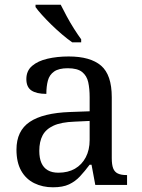

<svg xmlns="http://www.w3.org/2000/svg" viewBox="-20 -786 603 816"><path d="M205 10Q161 10 125.5 -7.5Q90 -25 70 -60.5Q50 -96 50 -150Q50 -230 106.5 -268Q163 -306 278 -310L361 -313V-373Q361 -409 355 -436.5Q349 -464 329 -480Q309 -496 268 -496Q230 -496 210 -482Q190 -468 183.5 -443.5Q177 -419 177 -387Q135 -387 113.5 -401.5Q92 -416 92 -450Q92 -485 116.5 -506Q141 -527 182 -536.5Q223 -546 272 -546Q364 -546 409.5 -507Q455 -468 455 -373V-114Q455 -86 461 -70.5Q467 -55 481 -48.5Q495 -42 517 -42H520V0H385L369 -86H361Q340 -58 320 -36.5Q300 -15 273.5 -2.5Q247 10 205 10ZM228 -52Q269 -52 298.5 -69Q328 -86 344.5 -117.5Q361 -149 361 -191V-272L297 -269Q240 -267 207.5 -252Q175 -237 161 -210.5Q147 -184 147 -145Q147 -114 156 -93.5Q165 -73 183 -62.5Q201 -52 228 -52ZM287 -606Q267 -620 244 -639.5Q221 -659 198.5 -681Q176 -703 158 -723Q140 -743 131 -756V-766H238Q249 -744 263.5 -717Q278 -690 294.5 -664Q311 -638 325 -619V-606Z"/></svg>

Font: Noto Rashi Hebrew
Style: Regular
Weight: 400
Version: Version 1.006